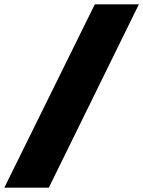

<svg xmlns="http://www.w3.org/2000/svg" viewBox="-20 -720 663 889"><path d="M0 149 419 -700H623L206 149Z"/></svg>

Font: Lexend Black
Style: Regular
Weight: 900
Designer: Bonnie Shaver-Troup, Thomas Jockin
Foundry: Lexend
Version: Version 1.007; ttfautohint (v1.8.3)